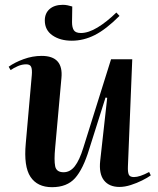

<svg xmlns="http://www.w3.org/2000/svg" viewBox="-20 -762 656 797"><path d="M16 -485Q41 -503 78 -516.5Q115 -530 153 -530Q244 -530 235 -438L209 -149Q204 -97 209 -72Q214 -47 244 -47Q271 -47 290.5 -72Q310 -97 326 -149L441 -516H529L511 -71Q510 -48 514.5 -37.5Q519 -27 536 -27Q560 -27 599 -48L606 -34Q592 -24 570 -13Q548 -2 523 6Q498 14 476 14Q433 14 411.5 -13.5Q390 -41 396 -95L425 -356L418 -357L350 -142Q325 -60 291.5 -22.5Q258 15 196 15Q135 15 106.5 -28Q78 -71 87 -167L112 -450Q114 -473 109.5 -484Q105 -495 89 -495Q71 -495 54 -487.5Q37 -480 24 -471ZM278 -593Q230 -593 198 -615Q166 -637 166 -677Q166 -707 186 -724.5Q206 -742 241 -742Q251 -742 260.5 -740Q270 -738 280 -735L279 -670Q279 -648 286.5 -636.5Q294 -625 316 -625Q347 -625 385 -648Q423 -671 463 -710L476 -696Q420 -640 373.5 -616.5Q327 -593 278 -593Z"/></svg>

Font: Literata 72pt SemiBold
Style: Italic
Weight: 600
Italic angle: -2°
Designer: Latin by Veronika Burian and Jose Scaglione. Greek by Irene Vlachou. Cyrillic by Vera Evstafieva
Foundry: TypeTogether
Version: Version 3.002